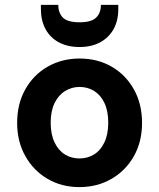

<svg xmlns="http://www.w3.org/2000/svg" viewBox="-20 -752 650 784"><path d="M304 12Q232 12 174.5 -21.5Q117 -55 83.5 -114.5Q50 -174 50 -250Q50 -328 83.5 -387.5Q117 -447 175 -480Q233 -513 305 -513Q378 -513 435.5 -480Q493 -447 526.5 -387.5Q560 -328 560 -250Q560 -173 526.5 -114Q493 -55 435 -21.5Q377 12 304 12ZM304 -105Q337 -105 363.5 -121Q390 -137 406 -170Q422 -203 422 -251Q422 -299 406.5 -331.5Q391 -364 364.5 -380.5Q338 -397 305 -397Q273 -397 246 -380.5Q219 -364 203 -331.5Q187 -299 187 -251Q187 -203 203 -170Q219 -137 245.5 -121Q272 -105 304 -105ZM305 -560Q256 -560 220.5 -579Q185 -598 166 -633Q147 -668 147 -715V-732H218Q218 -699 237 -680Q256 -661 305 -661Q353 -661 372.5 -680Q392 -699 392 -732H463V-715Q463 -667 443.5 -632.5Q424 -598 388.5 -579Q353 -560 305 -560Z"/></svg>

Font: DM Sans 17pt
Style: Bold
Weight: 700
Version: Version 4.004;gftools[0.9.30]